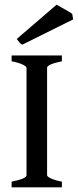

<svg xmlns="http://www.w3.org/2000/svg" viewBox="-20 -804 334 824"><path d="M29.8 0V-24.4Q93.8 -37.1 93.8 -51.8V-513.2Q93.8 -518.6 77.9 -526.6Q62 -534.7 29.8 -541V-565.9H245.6V-541Q182.1 -527.8 182.1 -513.2V-51.8Q182.1 -46.4 197.8 -38.6Q213.4 -30.8 245.6 -24.4V0ZM75.7 -612.3Q68.4 -615.7 62.7 -622.6Q57.1 -629.4 51.8 -636.7L222.7 -783.7Q228.5 -780.3 242.9 -772.5Q257.3 -764.6 271.2 -756.6Q285.2 -748.5 290 -744.1L293.9 -720.7Z"/></svg>

Font: Dai Banna SIL
Style: Regular
Weight: 400
Designer: Victor Gaultney
Foundry: SIL International
Version: Version 4.000